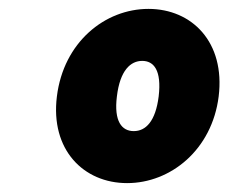

<svg xmlns="http://www.w3.org/2000/svg" viewBox="-20 -643 517 432"><path d="M266 -231C364 -231 457 -306 472 -426C487 -548 412 -623 314 -623C216 -623 123 -548 108 -426C93 -306 168 -231 266 -231ZM281 -348C254 -348 236 -370 243 -426C250 -485 274 -506 300 -506C326 -506 344 -485 337 -426C330 -370 308 -348 281 -348Z"/></svg>

Font: Falling Sky
Style: BlkObl
Weight: 900
Designer: Paul D. Hunt
Foundry: Adobe Systems Incorporated
Version: Version 1.02